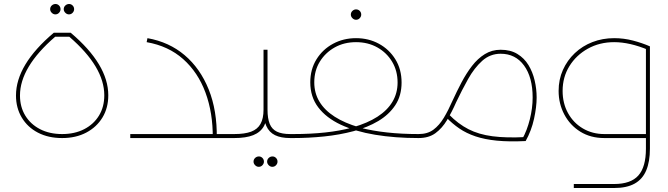

<svg xmlns="http://www.w3.org/2000/svg" viewBox="-20 -691 3343 961"><path d="M249 -527H334Q522 -368 522 -214Q522 -151 493 -103Q464 -55 412 -27.5Q360 0 291 0Q222 0 170 -27Q118 -54 89 -102.5Q60 -151 60 -213Q60 -367 249 -527ZM256 -507Q168 -431 124 -357.5Q80 -284 80 -213Q80 -156 106.5 -112.5Q133 -69 180.5 -44.5Q228 -20 291 -20Q354 -20 401.5 -44.5Q449 -69 475.5 -112.5Q502 -156 502 -214Q502 -285 458.5 -358Q415 -431 327 -507ZM325 -619Q315 -619 307 -627Q299 -635 299 -645Q299 -656 307 -663.5Q315 -671 326 -671Q336 -671 343.5 -663.5Q351 -656 351 -645Q351 -635 343.5 -627Q336 -619 325 -619ZM257 -619Q247 -619 239 -627Q231 -635 231 -645Q231 -656 239 -663.5Q247 -671 258 -671Q268 -671 275.5 -663.5Q283 -656 283 -645Q283 -635 275.5 -627Q268 -619 257 -619Z M1024 0V-20H1136V0ZM1136 0V-20Q1150 -20 1153 -17.5Q1156 -15 1156 -10Q1156 -6 1153 -3Q1150 0 1136 0ZM1045 0Q1046 -126 1008.5 -227.5Q971 -329 897 -395Q823 -461 714 -480L718 -500Q826 -481 904 -415Q982 -349 1024.5 -243.5Q1067 -138 1065 0ZM632 0V-20H1061V0Z M1136 0V-20H1152Q1205 -20 1237 -32Q1269 -44 1284 -71Q1299 -98 1299 -142V-442H1319V-142Q1319 -92 1301.5 -60.5Q1284 -29 1247.5 -14.5Q1211 0 1152 0ZM1433 0Q1386 0 1356.5 -14.5Q1327 -29 1313 -60.5Q1299 -92 1299 -142H1319Q1319 -98 1330 -71Q1341 -44 1366 -32Q1391 -20 1433 -20H1448V0ZM1448 0V-20Q1462 -20 1465 -17.5Q1468 -15 1468 -10Q1468 -6 1465 -3Q1462 0 1448 0ZM1136 0Q1122 0 1119 -3Q1116 -6 1116 -10Q1116 -15 1119 -17.5Q1122 -20 1136 -20ZM1343 144Q1333 144 1325 136Q1317 128 1317 118Q1317 107 1325 99.5Q1333 92 1344 92Q1354 92 1361.5 99.5Q1369 107 1369 118Q1369 128 1361.5 136Q1354 144 1343 144ZM1275 144Q1265 144 1257 136Q1249 128 1249 118Q1249 107 1257 99.5Q1265 92 1276 92Q1286 92 1293.5 99.5Q1301 107 1301 118Q1301 128 1293.5 136Q1286 144 1275 144Z M1448 0V-20Q1535 -20 1608.5 -28Q1682 -36 1741 -52Q1742 -53 1743 -53Q1744 -53 1745 -53.5Q1746 -54 1747 -54Q1820 -75 1869.5 -107Q1919 -139 1944.5 -182Q1970 -225 1970 -278Q1970 -336 1943 -381.5Q1916 -427 1869 -453.5Q1822 -480 1762 -480Q1702 -480 1655 -453.5Q1608 -427 1580.5 -382Q1553 -337 1553 -279Q1553 -225 1579 -182Q1605 -139 1655 -107Q1705 -75 1777 -54Q1779 -54 1780.5 -53.5Q1782 -53 1783.5 -52.5Q1785 -52 1786 -51Q1845 -36 1917.5 -28Q1990 -20 2075 -20V0Q1957 0 1857.5 -16.5Q1758 -33 1685.5 -67Q1613 -101 1573 -153.5Q1533 -206 1533 -279Q1533 -344 1564 -394Q1595 -444 1647 -472Q1699 -500 1762 -500Q1825 -500 1876.5 -472Q1928 -444 1959 -394Q1990 -344 1990 -278Q1990 -212 1958.5 -164.5Q1927 -117 1873 -85Q1819 -53 1749.5 -34.5Q1680 -16 1602.5 -8Q1525 0 1448 0ZM2075 0V-20Q2089 -20 2092 -17.5Q2095 -15 2095 -10Q2095 -6 2092 -3Q2089 0 2075 0ZM1448 0Q1434 0 1431 -3Q1428 -6 1428 -10Q1428 -15 1431 -17.5Q1434 -20 1448 -20ZM1762 -592Q1752 -592 1744 -600Q1736 -608 1736 -618Q1736 -629 1744 -636.5Q1752 -644 1762 -644Q1773 -644 1780.5 -636.5Q1788 -629 1788 -618Q1788 -608 1780.5 -600Q1773 -592 1762 -592Z M2075 0V-20Q2120 -20 2149.5 -42Q2179 -64 2201.5 -101.5Q2224 -139 2245 -187Q2266 -233 2290 -278.5Q2314 -324 2342.5 -361Q2371 -398 2406.5 -420Q2442 -442 2486 -442Q2535 -442 2569.5 -421Q2604 -400 2625 -365.5Q2646 -331 2656 -288.5Q2666 -246 2666 -203Q2666 -156 2653 -96.5Q2640 -37 2611 15L2594 5Q2618 -38 2632 -94Q2646 -150 2646 -203Q2646 -304 2603 -363Q2560 -422 2486 -422Q2433 -422 2393.5 -386.5Q2354 -351 2323 -295.5Q2292 -240 2263 -179Q2242 -131 2217.5 -90Q2193 -49 2159.5 -24.5Q2126 0 2075 0ZM2610 -5 2611 15Q2528 19 2467 13Q2406 7 2360 -8.5Q2314 -24 2279 -48Q2244 -72 2213 -104L2227 -118Q2273 -71 2324.5 -44.5Q2376 -18 2445 -9Q2514 0 2610 -5ZM2075 0Q2061 0 2058 -3Q2055 -6 2055 -10Q2055 -15 2058 -17.5Q2061 -20 2075 -20Z M2852 250V230H3054Q3137 230 3175 187.5Q3213 145 3213 53V-458L3233 -459V53Q3233 118 3214.5 162Q3196 206 3156.5 228Q3117 250 3054 250ZM3005 0Q2936 0 2884.5 -32Q2833 -64 2804.5 -118Q2776 -172 2776 -236Q2776 -293 2797.5 -341Q2819 -389 2857 -425Q2895 -461 2945.5 -480.5Q2996 -500 3054 -500Q3102 -500 3148 -488Q3194 -476 3233 -459L3225 -441Q3132 -480 3054 -480Q2981 -480 2922.5 -447.5Q2864 -415 2830 -360Q2796 -305 2796 -236Q2796 -174 2823 -125Q2850 -76 2897.5 -48Q2945 -20 3005 -20H3229V0Z"/></svg>

Font: Alexandria Thin
Style: Regular
Weight: 250
Designer: Mohamed Gaber
Foundry: Kief Type Foundry
Version: Version 5.100